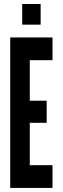

<svg xmlns="http://www.w3.org/2000/svg" viewBox="-20 -918 306 938"><path d="M30 0V-735H236.5V-624H125.5V-426H208V-318H125.5V-111H236.5V0ZM88.5 -797.5V-898.5H178.5V-797.5Z"/></svg>

Font: League Gothic SemiCondensed
Style: Regular
Weight: 400
Width: 4
Designer: The League of Moveable Type
Version: Version 2.001